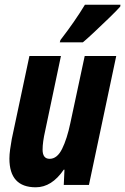

<svg xmlns="http://www.w3.org/2000/svg" viewBox="-20 -786 532 816"><path d="M332 -606Q348 -619 380 -649Q412 -679 444 -710Q476 -741 491 -758L492 -766H341Q298 -695 237 -616L234 -606ZM251 -65H254L251 0H358L474 -548H340L279 -263Q265 -196 244 -153.5Q223 -111 191 -111Q161 -111 161 -150Q161 -182 172 -230L239 -548H105L30 -195Q26 -173 23 -151Q20 -129 20 -112Q20 10 132 10Q200 10 251 -65Z"/></svg>

Font: Noto Sans UI Condensed ExtraBold
Style: Italic
Weight: 800
Width: 3
Designer: Monotype Design Team
Foundry: Monotype Imaging Inc.
Version: 1.001